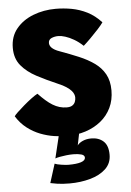

<svg xmlns="http://www.w3.org/2000/svg" viewBox="-61 -719 699 1028"><g transform="rotate(-5 288.0 -205.0)"><path d="M271.5 263.5Q232 263.5 203.8 259Q175.5 254.5 168 252.5L200 151Q211 156 235.8 159.8Q260.5 163.5 273 163.5Q317.5 163.5 341 155.8Q364.5 148 364.5 133Q364.5 119.5 346.8 114.5Q329 109.5 304 109.5Q285 109.5 265.8 111.8Q246.5 114 231 117Q215.5 120 206.5 123.5L239.5 -13.5L349 -19.5L332 64.5Q341 51.5 361 42.5Q381 33.5 407 33.5Q447 33.5 472.2 56.2Q497.5 79 497.5 129Q497.5 175 465.5 205Q433.5 235 381.8 249.2Q330 263.5 271.5 263.5ZM278 9Q246.5 9 210.2 3.5Q174 -2 137 -16.2Q100 -30.5 67 -55.8Q34 -81 9.5 -120Q12.5 -126 28.2 -141Q44 -156 65.2 -174.2Q86.5 -192.5 107.2 -208Q128 -223.5 141 -230Q161 -209 179.5 -192.8Q198 -176.5 216 -165.5Q234 -154.5 252.8 -149Q271.5 -143.5 291.5 -143.5Q310.5 -143.5 321.2 -150.5Q332 -157.5 336.5 -168.8Q341 -180 341 -192.5Q341 -200.5 337.5 -210Q334 -219.5 324.8 -229.8Q315.5 -240 298.8 -251.2Q282 -262.5 255.5 -273.5Q195 -299.5 144 -326.5Q93 -353.5 62 -391Q31 -428.5 31 -485.5Q31 -547 65.8 -589Q100.5 -631 156.8 -652.8Q213 -674.5 277.5 -674.5Q320 -674.5 362.8 -666.8Q405.5 -659 446 -638.8Q486.5 -618.5 521 -580.5Q512 -567.5 491.8 -545.2Q471.5 -523 449 -500.5Q426.5 -478 410.5 -464Q386.5 -486.5 362.2 -500.5Q338 -514.5 316.5 -521.2Q295 -528 279.5 -528Q259.5 -528 242.8 -520.8Q226 -513.5 226 -495Q226 -488.5 228.8 -482Q231.5 -475.5 237.8 -469.2Q244 -463 254.5 -457Q265 -451 281 -445.5Q333.5 -426.5 380 -407Q426.5 -387.5 462 -362.2Q497.5 -337 517.5 -301Q537.5 -265 537.5 -213.5Q537.5 -161.5 517.5 -120.2Q497.5 -79 462 -50.2Q426.5 -21.5 379.5 -6.2Q332.5 9 278 9Z"/></g></svg>

Font: Grandstander Thin Black
Style: Regular
Weight: 900
Version: Version 1.200